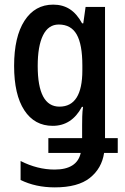

<svg xmlns="http://www.w3.org/2000/svg" viewBox="-20 -570 539 830"><path d="M210 -550Q251 -550 281.5 -530.5Q312 -511 335 -469H340L350 -540H434V27H489V91H430Q420 158 368.5 199Q317 240 217 240Q134 240 69 208V126Q142 163 216 163Q313 163 329 91H189V27H335V-29Q335 -45 335.5 -66.5Q336 -88 339 -108H334Q290 -26 208 -26Q129 -26 85 -93.5Q41 -161 41 -285Q41 -411 86 -480.5Q131 -550 210 -550ZM234 -464Q189 -464 166 -417.5Q143 -371 143 -285Q143 -109 237 -109Q336 -109 336 -266V-287Q336 -378 311.5 -421Q287 -464 234 -464Z"/></svg>

Font: Avrile Sans Condensed Medium
Style: Regular
Weight: 500
Width: 3
Designer: Monotype Design Team
Foundry: Monotype Imaging Inc.
Version: Version 2.001;September 10, 2019;FontCreator 11.5.0.2425 64-